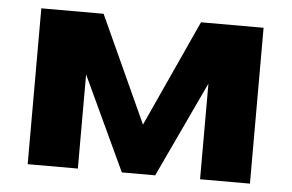

<svg xmlns="http://www.w3.org/2000/svg" viewBox="-43 -588 985 648"><g transform="rotate(5 449.5 -264.0)"><path d="M448 -167 283 -528H72V0H242V-319L391 0H504L656 -324V0H825V-528H613Z"/></g></svg>

Font: Asimov
Style: XWid
Weight: 500
Designer: Google
Version: Version 2.000980; 2014